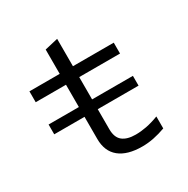

<svg xmlns="http://www.w3.org/2000/svg" viewBox="-149 -773 899 917"><g transform="rotate(-30 300.0 -314.5)"><path d="M380 10Q298 10 254.5 -25.5Q211 -61 211 -129V-251H44V-305H211V-428H44V-488H211V-622L284 -639V-488H509V-428H284V-305H509V-251H284V-141Q284 -95 309 -75Q334 -55 381 -55Q410 -55 441 -61Q472 -67 509 -81V-15Q476 -3 444 3.5Q412 10 380 10Z"/></g></svg>

Font: Red Hat Mono
Style: Regular
Weight: 300
Monospace: yes
Designer: Pentagram, MCKL
Foundry: Pentagram, MCKL
Version: Version 1.023